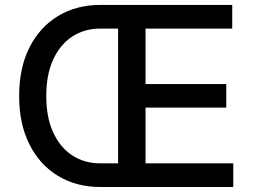

<svg xmlns="http://www.w3.org/2000/svg" viewBox="-20 -747 1015 767"><path d="M911.9 0H380.7Q285.2 0 212 -44.2Q138.8 -88.4 97.7 -170.1Q56.5 -251.8 56.5 -363.3Q56.5 -475.9 97.7 -557.4Q138.8 -638.8 212 -683.1Q285.2 -727.3 380.7 -727.3H907.7V-632.8H561.4V-411.2H883.9V-317.1H561.4V-94.5H911.9ZM451.7 -94.5V-632.8H380.7Q316.8 -632.8 268.1 -600.7Q219.5 -568.5 192.1 -508.3Q164.8 -448.2 164.8 -363.3Q164.8 -279.1 192.1 -218.9Q219.5 -158.7 268.1 -126.6Q316.8 -94.5 380.7 -94.5Z"/></svg>

Font: Linik Sans Medium
Style: Regular
Weight: 500
Designer: Rasmus Andersson (font), Cristiano Sobral (main changes)
Foundry: rsms
Version: Version 3.018;June 1, 2022;FontCreator 14.0.0.2814 64-bit; t